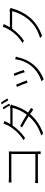

<svg xmlns="http://www.w3.org/2000/svg" viewBox="1531 -2405 938 4040"><g transform="rotate(-90 2000.0 -385.0)"><path d="M835 1H777.3Q779.3 -10.7 779.3 -56.6H272.5Q203.1 -56.6 168 -53.7V-114.3Q221.7 -109.4 271.5 -109.4H779.3V-615.2H283.2Q245.1 -615.2 180.7 -612.3V-670.9Q232.4 -666 282.2 -666H766.6Q811.5 -666 834 -667Q832 -624 832 -598.6V-83Q832 -19.5 835 1Z M1409.2 -636.7H1722.7Q1756.8 -636.7 1775.4 -644.5L1820.3 -619.1Q1808.6 -597.7 1802.7 -576.2Q1754.9 -404.3 1651.4 -263.7Q1698.2 -234.4 1749 -199.2L1714.8 -154.3Q1668 -190.4 1619.1 -221.7Q1467.8 -39.1 1212.9 54.7L1168 13.7Q1290 -22.5 1396 -92.8Q1502 -163.1 1575.2 -250Q1457 -325.2 1336.9 -391.6L1370.1 -428.7Q1480.5 -371.1 1608.4 -292Q1710.9 -428.7 1751 -589.8H1378.9Q1273.4 -433.6 1115.2 -326.2L1071.3 -359.4Q1187.5 -431.6 1271.5 -530.8Q1355.5 -629.9 1393.6 -714.8Q1412.1 -751 1417 -780.3L1475.6 -759.8Q1468.8 -747.1 1456.5 -723.6Q1444.3 -700.2 1442.4 -696.3Q1431.6 -673.8 1409.2 -636.7ZM1718.8 -780.3 1756.8 -796.9Q1798.8 -739.3 1839.8 -660.2L1800.8 -641.6Q1766.6 -714.8 1718.8 -780.3ZM1824.2 -817.4 1861.3 -834Q1912.1 -766.6 1947.3 -698.2L1908.2 -679.7Q1863.3 -768.6 1824.2 -817.4Z M2422.9 -548.8 2470.7 -565.4Q2530.3 -417 2546.9 -351.6L2500 -334Q2493.2 -365.2 2465.8 -440.4Q2438.5 -515.6 2422.9 -548.8ZM2774.4 -536.1 2829.1 -518.6Q2826.2 -511.7 2817.4 -484.4Q2773.4 -292 2672.9 -167Q2547.9 -9.8 2351.6 64.5L2308.6 19.5Q2399.4 -7.8 2484.4 -63.5Q2569.3 -119.1 2630.9 -194.3Q2747.1 -337.9 2774.4 -536.1ZM2191.4 -497.1 2238.3 -515.6Q2282.2 -416 2328.1 -292L2280.3 -274.4Q2268.6 -312.5 2236.3 -393.1Q2204.1 -473.6 2191.4 -497.1Z M3809.6 -654.3 3855.5 -627.9Q3843.8 -606.4 3837.9 -585Q3816.4 -501 3769.5 -406.7Q3722.7 -312.5 3659.2 -234.4Q3517.6 -59.6 3263.7 32.2L3218.8 -10.7Q3464.8 -81.1 3616.2 -262.7Q3675.8 -335 3721.7 -427.2Q3767.6 -519.5 3786.1 -598.6H3415Q3312.5 -448.2 3161.1 -349.6L3116.2 -382.8Q3231.4 -450.2 3313 -547.9Q3394.5 -645.5 3431.6 -730.5Q3450.2 -767.6 3455.1 -794.9L3514.6 -774.4Q3507.8 -762.7 3495.6 -737.8Q3483.4 -712.9 3481.4 -710Q3469.7 -686.5 3445.3 -646.5H3757.8Q3793.9 -646.5 3809.6 -654.3Z"/></g></svg>

Font: Gen Shin Gothic Monospace Light
Style: Regular
Weight: 300
Designer: [Source Han Sans]
Ryoko NISHIZUKA  (kana & ideographs); Paul D. Hunt (Latin, Greek & Cyrillic); Wenlong ZHANG  (bopomofo
Version: Version 1.002.20150607